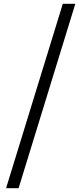

<svg xmlns="http://www.w3.org/2000/svg" viewBox="-20 -813 432 1012"><path d="M12 179H78L377 -793H311Z"/></svg>

Font: Kinto Sans
Style: Regular
Weight: 400
Designer: Authors: Ryoko NISHIZUKA  (kana & ideographs); Paul D. Hunt (Latin, Greek & Cyrillic); Wenlong ZHANG  (bopomofo); Sandol
Foundry: Adobe Systems Incorporated, ookami Inc.
Version: Version 0.001